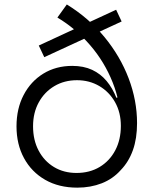

<svg xmlns="http://www.w3.org/2000/svg" viewBox="-20 -840 700 869"><path d="M307.1 -541.8Q358.4 -541.8 396.9 -523.9Q435.3 -505.9 462.4 -473.5Q489.5 -441 506.8 -397.4L525.8 -403.3L600.3 -282.7Q600.3 -213 581.5 -160.4Q562.8 -107.7 526.6 -70.3Q491.2 -30.4 440.7 -10.5Q390.1 9.3 329.9 9.3Q246.3 9.3 184.4 -26.2Q122.6 -61.7 88.7 -124.3Q54.7 -186.9 54.7 -268Q54.7 -348.3 87 -410.1Q119.3 -471.8 176.2 -506.8Q233.2 -541.8 307.1 -541.8ZM328.6 -477Q271.2 -477 226.3 -450.4Q181.4 -423.9 155.5 -376.8Q129.6 -329.8 129.6 -268.6Q129.6 -206 154.8 -158.4Q179.9 -110.8 224.3 -84Q268.7 -57.2 326.3 -57.2Q385.9 -57.2 431.2 -84.4Q476.4 -111.7 501.7 -159.7Q527 -207.7 527 -270.3Q527 -330.9 500.7 -377.6Q474.4 -424.3 429.4 -450.6Q384.3 -477 328.6 -477ZM282.4 -819.8Q381.9 -758.5 453.1 -672Q524.2 -585.5 562.3 -485.3Q600.3 -385.1 600.3 -282.7L527 -270.3Q527 -373.7 490 -466.9Q453 -560 388.2 -635.2Q323.5 -710.4 239.8 -760.6ZM180.4 -581.2 155.5 -633.9 505.6 -795.9 530.5 -742.8Z"/></svg>

Font: Hepta Slab ExtraLight
Style: Regular
Weight: 200
Designer: Michael LaGattuta
Foundry: Michael LaGattuta
Version: Version 1.100